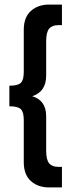

<svg xmlns="http://www.w3.org/2000/svg" viewBox="-20 -770 316 840"><path d="M195 50Q146 50 115 22Q84 -6 84 -61V-245Q84 -280 71 -292.5Q58 -305 21 -305V-395Q58 -395 71 -407.5Q84 -420 84 -455V-639Q84 -694 115 -722Q146 -750 195 -750H251V-660H235Q208 -660 195 -644.5Q182 -629 182 -589V-439Q182 -369 121 -349Q182 -331 182 -261V-111Q182 -71 195 -55.5Q208 -40 235 -40H251V50Z"/></svg>

Font: Booming Bebas 2
Style: Regular
Weight: 400
Designer: Ryoichi Tsunekawa
Foundry: Ryoichi Tsunekawa
Version: Version 2.000